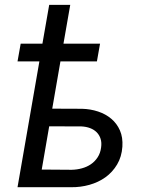

<svg xmlns="http://www.w3.org/2000/svg" viewBox="-20 -782 627 802"><path d="M384.8 -525.4H232.4L198.2 -328.1L322.3 -327.6Q357.9 -326.7 389.6 -316.2Q421.4 -305.7 444.8 -285.9Q468.3 -266.1 481 -237.1Q493.7 -208 491.2 -169.4Q488.3 -127 469.2 -95Q450.2 -63 420.7 -41.7Q391.1 -20.5 353.8 -10Q316.4 0.5 277.3 0H53.2L144.5 -525.4H53.2L66.4 -599.6H157.2L185.5 -761.7H273.4L245.1 -599.6H397.9ZM185.5 -254.4 154.3 -73.7 279.3 -72.8Q301.3 -73.2 322 -78.9Q342.8 -84.5 359.6 -95.9Q376.5 -107.4 387.9 -125Q399.4 -142.6 402.3 -166Q405.3 -186.5 400.1 -202.4Q395 -218.3 383.8 -229.5Q372.6 -240.7 356.4 -246.8Q340.3 -252.9 320.8 -253.9Z"/></svg>

Font: Roboto Mono
Style: Italic
Weight: 400
Designer: Google
Version: Version 2.000985; 2015; ttfautohint (v1.3)